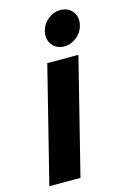

<svg xmlns="http://www.w3.org/2000/svg" viewBox="-110 -753 521 804"><g transform="rotate(-15 150.5 -350.5)"><path d="M0.8 0 125.8 -500H260.8L135.8 0ZM214.2 -549.2Q180 -549.2 161.2 -573.8Q142.5 -598.3 150.8 -632.5Q157.5 -661.7 182.1 -681.2Q206.7 -700.8 235 -700.8Q270 -700.8 288.8 -676.2Q307.5 -651.7 298.3 -616.7Q291.7 -588.3 267.1 -568.8Q242.5 -549.2 214.2 -549.2Z"/></g></svg>

Font: Funnel Sans
Style: Bold Italic
Weight: 700
Italic angle: -14.036°
Designer: NORD ID, Kristian Moeller
Foundry: Dicotype
Version: Version 1.000